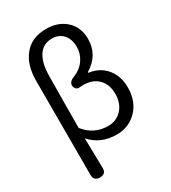

<svg xmlns="http://www.w3.org/2000/svg" viewBox="-237 -927 1105 1243"><g transform="rotate(-30 315.5 -305.0)"><path d="M135 199Q89 199 89 153V-175V-549Q89 -666 144 -735Q202 -809 312 -809Q397 -809 453 -762Q516 -709 516 -617Q516 -497 407 -431V-426Q488 -415 535 -358.5Q582 -302 582 -216Q582 -111 517 -46Q456 13 369 13Q249 13 175 -70Q175 -63 176 -49Q179 85 180 152Q182 199 135 199ZM348 -63Q409 -63 449 -105Q491 -149 491 -221Q491 -289 453 -330Q412 -374 338 -374Q324 -374 317 -373Q283 -367 275 -402Q272 -418 285 -433Q297 -445 315 -451Q372 -474 401 -520Q427 -560 427 -610Q427 -670 393 -705Q362 -736 313 -736Q249 -736 214 -684.5Q179 -633 178 -536Q176 -408 176 -343Q175 -278 175 -148Q242 -63 348 -63Z"/></g></svg>

Font: GenSenRounded TW R
Style: Regular
Weight: 400
Version: Version 1.501;PS 1;hotconv 16.6.51;makeotf.lib2.5.65220